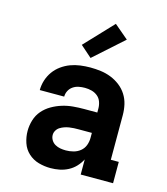

<svg xmlns="http://www.w3.org/2000/svg" viewBox="-115 -860 830 957"><g transform="rotate(15 300.0 -381.5)"><path d="M235 8H234Q203 8 173 -0.5Q143 -9 120 -30Q97 -51 87 -81Q77 -111 77 -142Q77 -170 85.5 -198Q94 -226 112.5 -247.5Q131 -269 156 -283.5Q181 -298 208.5 -306.5Q236 -315 264.5 -317.5Q293 -320 321 -320H389V-340Q389 -358 383 -375Q377 -392 363.5 -403Q350 -414 333 -418.5Q316 -423 298 -423Q282 -423 266.5 -420Q251 -417 237.5 -408Q224 -399 216.5 -384.5Q209 -370 209 -354H83Q83 -380 91 -405Q99 -430 114 -451Q129 -472 150.5 -487.5Q172 -503 196 -512Q220 -521 246 -524.5Q272 -528 298 -528Q325 -528 352 -524.5Q379 -521 404.5 -511Q430 -501 452 -484Q474 -467 488.5 -444Q503 -421 509 -394.5Q515 -368 515 -340V-110H556V0H389V-78Q378 -57 362 -40Q346 -23 325 -12Q304 -1 281 3.5Q258 8 235 8ZM286 -97Q305 -97 324.5 -102Q344 -107 359.5 -119.5Q375 -132 382 -150.5Q389 -169 389 -189V-215H321Q309 -215 297 -214.5Q285 -214 272.5 -212Q260 -210 248.5 -206Q237 -202 226.5 -195.5Q216 -189 209.5 -178Q203 -167 203 -155Q203 -141 210.5 -128.5Q218 -116 230.5 -109Q243 -102 257 -99.5Q271 -97 286 -97ZM286 -574 227 -626 364 -771 437 -709Z"/></g></svg>

Font: Iosevka Etoile Extrabold
Style: Regular
Weight: 800
Designer: Belleve Invis
Foundry: Belleve Invis
Version: Version 22.1.2; ttfautohint (v1.8.4)